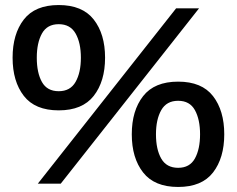

<svg xmlns="http://www.w3.org/2000/svg" viewBox="-20 -729 940 762"><path d="M30 -500Q30 -594 74.5 -651.5Q119 -709 213 -709Q307 -709 352 -651.5Q397 -594 397 -500Q397 -406 352 -348.5Q307 -291 213 -291Q119 -291 74.5 -348.5Q30 -406 30 -500ZM770 -696 221 0H130L679 -696ZM301 -500Q301 -559 280 -596Q259 -633 213 -633Q167 -633 146.5 -596Q126 -559 126 -500Q126 -440 146.5 -403.5Q167 -367 213 -367Q259 -367 280 -404Q301 -441 301 -500ZM503 -196Q503 -290 548 -347.5Q593 -405 687 -405Q781 -405 825.5 -347.5Q870 -290 870 -196Q870 -102 825.5 -44.5Q781 13 687 13Q593 13 548 -44.5Q503 -102 503 -196ZM774 -196Q774 -255 753.5 -292Q733 -329 687 -329Q641 -329 620 -292Q599 -255 599 -196Q599 -136 620 -99.5Q641 -63 687 -63Q733 -63 753.5 -100Q774 -137 774 -196Z"/></svg>

Font: Amiko SemiBold
Style: Regular
Weight: 600
Designer: Pablo Impallari, Rodrigo Fuenzalida, Andres Torresi
Foundry: Impallari Type
Version: Version 1.001; ttfautohint (v1.3)